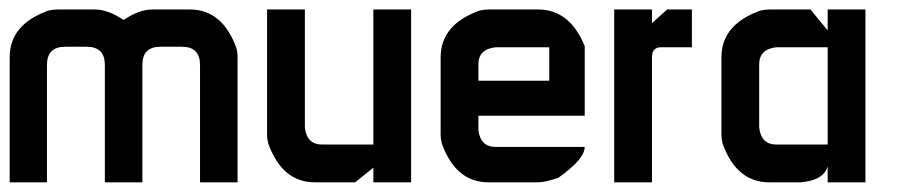

<svg xmlns="http://www.w3.org/2000/svg" viewBox="-20 -377 1871 397"><path d="M98.6 -357.4H175.8Q203.1 -357.4 234.4 -336.4H236.8Q267.6 -357.4 295.4 -357.4H372.6Q439.9 -357.4 468.8 -277.8Q471.2 -269 471.2 -258.8V0H393.6V-242.7Q393.6 -280.3 356.4 -280.3H311.5Q274.4 -280.3 274.4 -242.7V0H196.8V-242.7Q196.8 -280.3 159.2 -280.3H114.7Q77.1 -280.3 77.1 -242.7V0H0V-258.8Q0 -326.2 79.6 -355Q88.9 -357.4 98.6 -357.4Z M830.1 0H752V-30.3L714.4 0H631.3Q563.5 0 534.7 -80.1Q532.2 -89.8 532.2 -99.1V-357.4H610.4V-113.3Q614.3 -78.1 646 -78.1H752V-357.4H830.1Z M990.2 -357.4H1092.3Q1158.2 -357.4 1189 -281.7V-137.7H969.2V-108.4Q973.1 -73.2 1004.9 -73.2H1189Q1189 -47.9 1134.3 -9.3Q1106.9 0 1092.3 0H990.2Q922.4 0 893.6 -80.1Q891.1 -89.8 891.1 -99.1V-258.3Q891.1 -326.2 971.2 -355Q981 -357.4 990.2 -357.4ZM969.2 -244.1V-210H1115.7V-279.3H1004.9Q969.2 -275.4 969.2 -244.1Z M1250 -357.4H1328.1V-329.1L1359.4 -357.4H1410.6V-279.3H1346.7Q1328.1 -279.3 1328.1 -258.3V0H1250Z M1570.8 -357.4H1655.8L1691.4 -314V-357.4H1769.5V0H1691.4V-33.2Q1683.1 -3.9 1635.3 0H1570.8Q1502.9 0 1474.1 -80.1Q1471.7 -89.8 1471.7 -99.1V-258.3Q1471.7 -326.2 1551.8 -355Q1561.5 -357.4 1570.8 -357.4ZM1549.8 -244.1V-113.3Q1553.7 -78.1 1585.4 -78.1H1691.4V-279.3H1585.4Q1549.8 -275.4 1549.8 -244.1Z"/></svg>

Font: Kadhim
Style: Regular
Weight: 400
Designer: Developer/ Husham Jawad
Version: Version 1.00;December 29, 2020;FontCreator 13.0.0.2683 32-bi